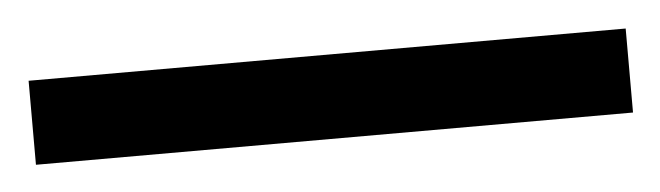

<svg xmlns="http://www.w3.org/2000/svg" viewBox="-28 -867 509 148"><g transform="rotate(-5 227.0 -792.5)"><path d="M458 -760V-825H-4V-760Z"/></g></svg>

Font: Noto Sans Ethiopic Condensed
Style: Regular
Weight: 400
Width: 3
Designer: Monotype Design Team
Foundry: Monotype Imaging Inc.
Version: Version 2.102